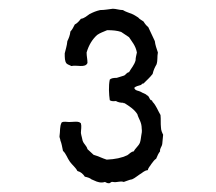

<svg xmlns="http://www.w3.org/2000/svg" viewBox="-20 -659 495 439"><path d="M121 -379C116 -370 118 -359 116 -347C116 -344 118 -341 118 -338C121 -331 122 -323 124 -314C131 -308 134 -297 140 -289C145 -282 153 -276 157 -268C165 -266 170 -261 174 -255C179 -254 186 -252 189 -249L196 -246C202 -243 211 -240 220 -243C223 -242 224 -240 229 -240C233 -240 233 -244 238 -243C248 -241 254 -246 263 -243C270 -245 275 -248 282 -249C289 -252 294 -257 299 -260C305 -263 309 -269 318 -270C319 -276 324 -280 326 -284C330 -289 333 -294 337 -296C340 -303 342 -308 346 -313C345 -320 350 -323 351 -330L353 -351C351 -355 348 -361 348 -368C347 -377 348 -386 347 -396C341 -406 337 -418 329 -426C328 -428 328 -430 325 -430C321 -433 321 -440 316 -441C313 -445 306 -446 302 -449C297 -452 289 -451 287 -458C290 -462 297 -463 303 -465C304 -467 305 -468 308 -468C315 -475 323 -482 329 -490C331 -499 334 -505 338 -512C341 -522 339 -529 341 -539C338 -548 335 -556 334 -565L319 -597C315 -600 311 -605 308 -610C304 -613 299 -615 296 -619C291 -622 287 -625 282 -627C275 -630 267 -632 261 -636C253 -636 245 -639 238 -639C229 -638 219 -636 209 -636C200 -634 193 -631 185 -627C179 -623 173 -617 165 -616C161 -611 157 -606 151 -603C148 -597 145 -591 141 -587C140 -578 137 -571 134 -565C133 -554 130 -546 128 -537C128 -527 128 -519 132 -514C135 -511 140 -510 143 -508C156 -511 175 -503 180 -515C180 -524 178 -530 178 -539C183 -556 191 -569 202 -579C209 -584 216 -586 225 -590C238 -590 248 -589 257 -586L275 -574C282 -563 290 -555 293 -539C292 -533 290 -528 290 -521C287 -510 280 -503 275 -494C269 -493 267 -487 263 -486L247 -481C239 -481 234 -480 231 -477C228 -463 229 -443 231 -430C233 -428 238 -427 245 -428C250 -425 256 -424 262 -424C262 -423 263 -423 265 -423C276 -416 287 -409 294 -398C297 -387 304 -380 304 -365C305 -359 304 -354 303 -349C302 -344 302 -339 300 -333C297 -325 289 -320 286 -313C279 -312 276 -307 271 -304C258 -298 244 -295 224 -294C214 -297 205 -302 194 -305L180 -318C178 -326 172 -329 169 -337C168 -343 166 -348 165 -355C165 -362 167 -370 165 -377C160 -383 148 -380 138 -380C132 -380 126 -382 121 -379Z"/></svg>

Font: FuturaRener
Style: Light
Weight: 300
Designer: BSozoo
Foundry: BSozoo
Version: Version 1.0